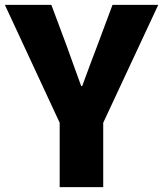

<svg xmlns="http://www.w3.org/2000/svg" viewBox="-29 -765 667 785"><path d="M215 0V-263L-9 -745H181L243 -579Q258 -537 272.5 -497Q287 -457 303 -413H307Q323 -457 338 -497Q353 -537 369 -579L431 -745H618L393 -263V0Z"/></svg>

Font: Noto Sans TC Thin Black
Style: Regular
Weight: 900
Version: Version 2.004-H2;hotconv 1.0.118;makeotfexe 2.5.65603